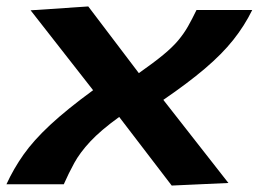

<svg xmlns="http://www.w3.org/2000/svg" viewBox="-23 -572 803 596"><path d="M587 -541H760Q736 -492 701 -448Q666 -404 613 -359Q560 -314 484 -262L686 -4L510 4L347 -209Q289 -167 257 -132.5Q225 -98 207.5 -66Q190 -34 175 0H-3Q19 -48 50 -92Q81 -136 132.5 -184Q184 -232 266 -292L72 -540L251 -552L408 -345Q455 -378 484 -402Q513 -426 530.5 -447Q548 -468 560.5 -490Q573 -512 587 -541Z"/></svg>

Font: Georama Extra Expanded SemiBold
Style: Italic
Weight: 600
Width: 8
Italic angle: -9°
Designer: Jean-Baptiste Levee
Foundry: Production Type
Version: Version 1.000